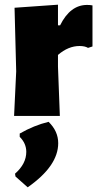

<svg xmlns="http://www.w3.org/2000/svg" viewBox="-20 -494 416 818"><path d="M227 -474V-386H236Q279 -473 351 -473Q364 -473 374 -471V-296L355 -290Q342 -298 319 -298Q271 -298 227 -260V-210L235 0H40L49 -190L42 -461ZM187 25Q228 65 228 116Q228 213 98 304L46 258L44 246Q92 204 92 153Q92 117 64 89V75Q125 40 187 25Z"/></svg>

Font: Alegreya Sans Black
Style: Regular
Weight: 900
Designer: Juan Pablo del Peral
Foundry: Huerta Tipografica
Version: Version 2.007